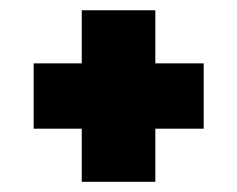

<svg xmlns="http://www.w3.org/2000/svg" viewBox="-20 -543 464 376"><path d="M45.9 -291V-418.9H140.1V-522.9H284.2V-418.9H378.9V-291H284.2V-187H140.1V-291Z"/></svg>

Font: Raleway ExtraBold
Style: Regular
Weight: 800
Designer: Matt McInerney, Pablo Impallari, Rodrigo Fuenzalida
Foundry: Matt McInerney, Pablo Impallari, Rodrigo Fuenzalida
Version: Version 3.000g; ttfautohint (v1.5) -l 8 -r 28 -G 28 -x 14 -D